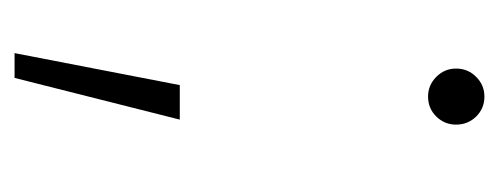

<svg xmlns="http://www.w3.org/2000/svg" viewBox="-229 -311 679 261"><g transform="rotate(90 110.5 -180.5)"><path d="M52.2 139.2 95.7 -85.4H142.6L85.9 139.2ZM111.3 -422.9Q95.7 -422.9 84.5 -434.1Q73.2 -445.3 73.2 -460.9Q73.2 -477.1 84.5 -488.3Q95.7 -499.5 111.3 -499.5Q127.4 -499.5 138.4 -488.3Q149.4 -477.1 149.4 -460.9Q149.4 -445.3 138.4 -434.1Q127.4 -422.9 111.3 -422.9Z"/></g></svg>

Font: Inter 28pt ExtraLight
Style: Regular
Weight: 250
Designer: Rasmus Andersson
Foundry: rsms
Version: Version 4.001;git-66647c0bb